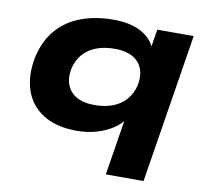

<svg xmlns="http://www.w3.org/2000/svg" viewBox="-77 -592 933 857"><g transform="rotate(10 389.5 -163.0)"><path d="M456 180 499 -89H510Q492 -58 458.5 -35.5Q425 -13 383 -1Q341 11 294 11Q200 11 140.5 -27Q81 -65 59.5 -130.5Q38 -196 54 -279Q71 -356 114.5 -406.5Q158 -457 223.5 -481.5Q289 -506 372 -506Q447 -506 497.5 -478.5Q548 -451 564 -402L555 -403L570 -496H735L627 180ZM352 -116Q398 -116 434 -129.5Q470 -143 494 -170.5Q518 -198 527 -236Q540 -302 506 -340.5Q472 -379 398 -379Q352 -379 316 -365.5Q280 -352 256 -325Q232 -298 223 -260Q210 -194 244 -155Q278 -116 352 -116Z"/></g></svg>

Font: Nunito Sans 10pt Expanded ExtraBold
Style: Italic
Weight: 800
Width: 7
Italic angle: -9°
Designer: Vernon Adams
Foundry: Vernon Adams
Version: Version 3.101;gftools[0.9.27]